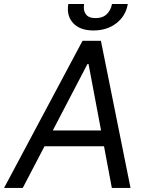

<svg xmlns="http://www.w3.org/2000/svg" viewBox="-40 -929 736 949"><path d="M72.4 0H-19.9L367.9 -727.3H458.8L605.1 0H512.8L474.1 -206H180ZM220.9 -284.1H459.5L397.7 -612.2H392ZM513.5 -909.1H591.6Q582 -850.9 535.7 -814.6Q489.3 -778.4 421.9 -778.4Q355.5 -778.4 321.7 -814.6Q288 -850.9 297.6 -909.1H375.7Q370.4 -878.9 383.9 -859.2Q397.4 -839.5 432.5 -839.5Q467.7 -839.5 487.9 -859.2Q508.2 -878.9 513.5 -909.1Z"/></svg>

Font: Karasuma Gothic
Style: Italic
Weight: 400
Italic angle: -9.39999°
Designer: Rasmus Andersson / Ryoko Nishizuka
Foundry: Genbu
Version: Version 1.00